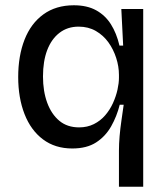

<svg xmlns="http://www.w3.org/2000/svg" viewBox="-20 -550 636 728"><path d="M431 158V21Q431 -5 433.5 -34Q436 -63 440.5 -93.5Q445 -124 449 -153H434Q423 -109 401.5 -71Q380 -33 344.5 -10Q309 13 254 13Q189 13 143 -21.5Q97 -56 73 -117.5Q49 -179 49 -258Q49 -338 73 -399.5Q97 -461 144.5 -495.5Q192 -530 260 -530Q310 -530 344.5 -511Q379 -492 400.5 -458Q422 -424 433 -377H447L440 -516H523V-267V158ZM280 -67Q311 -67 336 -79.5Q361 -92 379 -113Q397 -134 408.5 -159.5Q420 -185 425.5 -210Q431 -235 431 -255V-266Q431 -298 420.5 -330.5Q410 -363 391 -389.5Q372 -416 343.5 -432.5Q315 -449 278 -449Q236 -449 205.5 -425.5Q175 -402 159 -360Q143 -318 143 -260Q143 -204 159 -160.5Q175 -117 205 -92Q235 -67 280 -67Z"/></svg>

Font: Bricolage Grotesque 28pt
Style: Regular
Weight: 400
Version: Version 1.001;gftools[0.9.33.dev8+g029e19f]